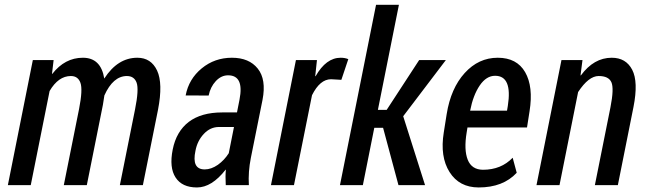

<svg xmlns="http://www.w3.org/2000/svg" viewBox="-20 -782 2725 811"><path d="M420.4 -450.2Q477.1 -538.1 560.1 -538.1Q618.2 -538.1 643.6 -483.9Q668.9 -429.7 647.5 -318.8L583.5 0H486.3L550.3 -319.3Q567.4 -404.3 557.1 -432.6Q546.9 -460.9 515.6 -460.9Q457.5 -460.4 420.9 -378.9Q417.5 -355.5 414.6 -338.9L346.7 0H249.5L314 -321.8Q330.1 -403.3 319.8 -432.1Q309.6 -460.9 279.3 -460.9Q226.6 -460.9 189.5 -397.5L109.9 0H13.2L118.7 -528.3H206.5L199.7 -470.7L200.7 -469.7Q253.9 -538.1 330.1 -538.1Q406.2 -538.1 420.4 -450.2Z M844.7 -66.4Q872.1 -66.4 900.4 -85.9Q927.7 -105.5 946.3 -134.8L968.3 -245.6H904.8Q868.2 -245.6 840.8 -216.3Q813.5 -187 805.7 -145.5Q788.6 -66.4 844.7 -66.4ZM918.5 -307.1H981L991.7 -361.3Q1011.7 -463.9 943.4 -463.9Q914.6 -463.9 891.6 -439.5Q868.7 -415 861.3 -378.4L764.2 -378.9Q777.3 -448.2 832 -493.2Q886.7 -538.1 959.5 -538.1Q1032.2 -538.1 1068.8 -492.2Q1105.5 -446.3 1088.9 -360.4L1039.6 -115.2Q1027.8 -55.7 1031.2 0H933.6Q932.6 -19.5 932.6 -35.2Q932.6 -50.8 934.1 -64.9L933.1 -65.4Q874.5 9.8 812 9.8Q749 9.8 721.7 -32.2Q694.3 -74.2 709.5 -150.4Q724.6 -226.6 777.3 -267.1Q830.1 -307.1 918.5 -307.1Z M1418.9 -538.1Q1437 -538.1 1451.2 -532.2L1421.9 -444.8L1378.4 -447.3Q1331.5 -447.3 1297.9 -379.9L1221.7 0H1124.5L1230 -528.3H1318.8L1311.5 -460.4L1313 -460Q1357.4 -538.1 1418.9 -538.1Z M1598.1 -242.2H1561L1512.7 0H1416L1568.4 -761.7H1665L1576.2 -317.9H1613.3L1750.5 -528.3H1863.3L1683.1 -291L1775.4 0H1663.1Z M2125 -334.5Q2145 -461.9 2071.3 -461.9Q2034.2 -461.9 2006.3 -420.9Q1978.5 -379.9 1965.8 -314.5H2121.6ZM2002 9.8Q1919.9 9.8 1878.9 -55.2Q1837.9 -120.1 1854.5 -222.7L1866.7 -299.8Q1884.3 -409.2 1942.9 -473.6Q2001.5 -538.1 2082.5 -538.1Q2163.1 -538.1 2198.2 -477.1Q2233.4 -416 2216.8 -312L2206.1 -243.7H1954.6L1951.2 -222.7Q1939 -149.4 1955.6 -107.4Q1972.2 -65.4 2020 -64.9Q2096.7 -64.9 2145.5 -115.7L2162.6 -52.2Q2105 9.8 2002 9.8Z M2564 -538.1Q2624 -538.1 2650.4 -487.3Q2676.8 -436.5 2655.8 -330.1L2589.8 0H2492.7L2558.6 -329.1Q2574.2 -408.2 2562.5 -434.6Q2550.8 -460.9 2508.8 -460.9Q2466.3 -460.9 2421.9 -393.1L2343.3 0H2246.1L2351.6 -528.3H2440.4L2432.1 -463.9L2433.6 -463.4Q2488.3 -538.1 2564 -538.1Z"/></svg>

Font: RobotoCondensed-Italic
Style: Italic
Weight: 400
Designer: Google
Version: Version 1.200311; 2013